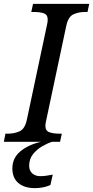

<svg xmlns="http://www.w3.org/2000/svg" viewBox="-41 -734 482 994"><path d="M-21 0 -13 -42H0Q34 -42 61 -54.5Q88 -67 98 -114L202 -604Q206 -620 206 -632Q206 -658 186 -665Q166 -672 134 -672H121L130 -714H421L412 -672H399Q365 -672 338.5 -659.5Q312 -647 302 -600L198 -110Q194 -94 194 -82Q194 -57 214.5 -49.5Q235 -42 266 -42H279L270 0ZM140 240Q85 240 54 213.5Q23 187 23 138Q23 84 64.5 49.5Q106 15 172 0H229Q206 7 178 23Q150 39 130 64Q110 89 110 124Q110 149 126 163.5Q142 178 167 178Q181 178 197 176Q213 174 232 170L220 224Q183 240 140 240Z"/></svg>

Font: NotoSerif-Italic
Style: Regular
Weight: 400
Italic angle: -12°
Designer: Monotype Design Team
Foundry: Monotype Imaging Inc.
Version: Version 2.007; ttfautohint (v1.8) -l 8 -r 50 -G 200 -x 14 -D